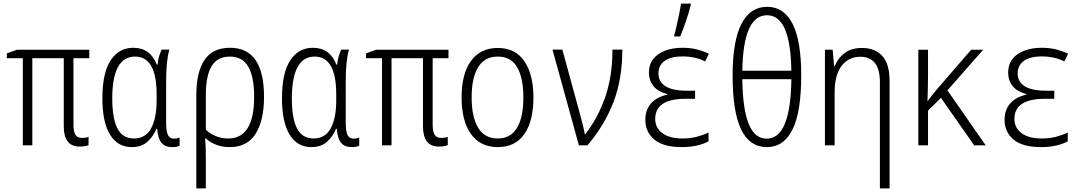

<svg xmlns="http://www.w3.org/2000/svg" viewBox="-20 -809 6040 1069"><path d="M423 7Q335 7 335 -106V-485H160V0H107V-485H18V-512L75 -532H477V-485H389V-116Q389 -76 400 -58.5Q411 -41 438 -41Q458 -41 473 -47V-1Q456 7 423 7Z M714 10Q635 10 592.5 -59.5Q550 -129 550 -262Q550 -403 596 -473Q642 -543 722 -543Q817 -543 853 -449H857Q859 -471 865 -492.5Q871 -514 880 -533H923Q914 -502 909.5 -459Q905 -416 905 -354V-126Q905 -76 915.5 -56.5Q926 -37 949 -37Q965 -37 980 -43V2Q966 10 938 10Q899 10 879 -14Q859 -38 855 -92H851Q834 -50 801 -20Q768 10 714 10ZM726 -38Q791 -38 821.5 -95Q852 -152 852 -248V-284Q852 -494 732 -494Q605 -494 605 -260Q605 -151 633.5 -94.5Q662 -38 726 -38Z M1073 -280Q1073 -407 1118.5 -475Q1164 -543 1261 -543Q1450 -543 1450 -270Q1450 -138 1403 -64Q1356 10 1260 10Q1216 10 1182.5 -3.5Q1149 -17 1126 -38H1122Q1125 -3 1125.5 27Q1126 57 1126 85V240H1073ZM1251 -38Q1395 -38 1395 -270Q1395 -381 1362.5 -437.5Q1330 -494 1260 -494Q1190 -494 1158 -440Q1126 -386 1126 -281V-87Q1148 -65 1180.5 -51.5Q1213 -38 1251 -38Z M1714 10Q1635 10 1592.5 -59.5Q1550 -129 1550 -262Q1550 -403 1596 -473Q1642 -543 1722 -543Q1817 -543 1853 -449H1857Q1859 -471 1865 -492.5Q1871 -514 1880 -533H1923Q1914 -502 1909.5 -459Q1905 -416 1905 -354V-126Q1905 -76 1915.5 -56.5Q1926 -37 1949 -37Q1965 -37 1980 -43V2Q1966 10 1938 10Q1899 10 1879 -14Q1859 -38 1855 -92H1851Q1834 -50 1801 -20Q1768 10 1714 10ZM1726 -38Q1791 -38 1821.5 -95Q1852 -152 1852 -248V-284Q1852 -494 1732 -494Q1605 -494 1605 -260Q1605 -151 1633.5 -94.5Q1662 -38 1726 -38Z M2423 7Q2335 7 2335 -106V-485H2160V0H2107V-485H2018V-512L2075 -532H2477V-485H2389V-116Q2389 -76 2400 -58.5Q2411 -41 2438 -41Q2458 -41 2473 -47V-1Q2456 7 2423 7Z M2751 10Q2654 10 2602 -63Q2550 -136 2550 -268Q2550 -398 2602.5 -470Q2655 -542 2751 -542Q2850 -542 2900 -467.5Q2950 -393 2950 -266Q2950 -135 2899.5 -62.5Q2849 10 2751 10ZM2751 -38Q2823 -38 2858.5 -97Q2894 -156 2894 -267Q2894 -373 2860 -433.5Q2826 -494 2751 -494Q2679 -494 2642.5 -435.5Q2606 -377 2606 -267Q2606 -158 2642 -98Q2678 -38 2751 -38Z M3203 0 3056 -533H3111L3213 -160Q3219 -134 3226 -108.5Q3233 -83 3236 -62H3239Q3311 -155 3350.5 -271Q3390 -387 3390 -533H3445Q3445 -370 3396 -241.5Q3347 -113 3251 0Z M3777 10Q3672 10 3622.5 -32.5Q3573 -75 3573 -142Q3573 -197 3604.5 -233Q3636 -269 3695 -282V-285Q3641 -300 3617 -331Q3593 -362 3593 -404Q3593 -450 3617.5 -481Q3642 -512 3684.5 -527.5Q3727 -543 3779 -543Q3823 -543 3857.5 -534.5Q3892 -526 3927 -510L3906 -467Q3876 -482 3845 -488.5Q3814 -495 3782 -495Q3715 -495 3680.5 -470Q3646 -445 3646 -400Q3646 -354 3685 -329Q3724 -304 3805 -304H3850V-259H3798Q3628 -259 3628 -147Q3628 -97 3668 -67.5Q3708 -38 3780 -38Q3823 -38 3858 -47Q3893 -56 3925 -71V-22Q3897 -7 3860 1.5Q3823 10 3777 10ZM3734 -614Q3740 -633 3747.5 -666.5Q3755 -700 3762 -734Q3769 -768 3772 -789H3826V-781Q3816 -741 3799.5 -692Q3783 -643 3767 -606H3734Z M4249 10Q4154 10 4106.5 -88Q4059 -186 4059 -388Q4059 -581 4108 -676Q4157 -771 4251 -771Q4345 -771 4393 -676Q4441 -581 4441 -389Q4441 -186 4392.5 -88Q4344 10 4249 10ZM4386 -415Q4384 -566 4351 -645Q4318 -724 4250 -724Q4118 -724 4113 -415ZM4249 -37Q4382 -37 4386 -368H4113Q4115 -204 4148 -120.5Q4181 -37 4249 -37Z M4573 0V-532H4616L4624 -440H4627Q4644 -484 4682 -513Q4720 -542 4778 -542Q4852 -542 4892.5 -497.5Q4933 -453 4933 -356V240H4879V-351Q4879 -424 4851 -458.5Q4823 -493 4770 -493Q4705 -493 4666 -442.5Q4627 -392 4627 -293V0Z M5093 0V-532H5147V-392Q5147 -353 5146 -319Q5145 -285 5144 -246H5145Q5158 -264 5169.5 -279Q5181 -294 5195 -310L5387 -532H5454L5255 -306L5468 0H5404L5219 -264L5147 -193V0Z M5777 10Q5672 10 5622.5 -32.5Q5573 -75 5573 -142Q5573 -197 5604.5 -233Q5636 -269 5695 -282V-285Q5641 -300 5617 -331Q5593 -362 5593 -404Q5593 -450 5617.5 -481Q5642 -512 5684.5 -527.5Q5727 -543 5779 -543Q5823 -543 5857.5 -534.5Q5892 -526 5927 -510L5906 -467Q5876 -482 5845 -488.5Q5814 -495 5782 -495Q5715 -495 5680.5 -470Q5646 -445 5646 -400Q5646 -354 5685 -329Q5724 -304 5805 -304H5850V-259H5798Q5628 -259 5628 -147Q5628 -97 5668 -67.5Q5708 -38 5780 -38Q5823 -38 5858 -47Q5893 -56 5925 -71V-22Q5897 -7 5860 1.5Q5823 10 5777 10Z"/></svg>

Font: Noto Sans Mono ExtraCondensed Light
Style: Regular
Weight: 300
Width: 2
Designer: Monotype Design Team
Foundry: Monotype Imaging Inc.
Version: Version 2.014; ttfautohint (v1.8.4.7-5d5b)